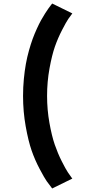

<svg xmlns="http://www.w3.org/2000/svg" viewBox="-20 -837 490 1087"><path d="M275.5 230Q275 229 272 225.5Q257 206.5 244.2 188.5Q231.5 170.5 204.5 119.5Q177.5 68.5 159 15.2Q140.5 -38 125.5 -121.5Q110.5 -205 110.5 -294Q110.5 -342.5 115 -389.5Q119.5 -436.5 126.5 -475.2Q133.5 -514 144 -551.2Q154.5 -588.5 165.2 -617.8Q176 -647 188.8 -674.8Q201.5 -702.5 212.2 -722Q223 -741.5 234.8 -760Q246.5 -778.5 253.8 -788.5Q261 -798.5 268 -807.5Q275 -816.5 275.5 -817L389.5 -761Q389 -760.5 388 -759Q377.5 -745.5 366.8 -730Q356 -714.5 332 -668.2Q308 -622 291 -573.5Q274 -525 260.2 -449.2Q246.5 -373.5 246.5 -294Q246.5 -216 259.8 -141.8Q273 -67.5 290 -18.2Q307 31 329.5 75.8Q352 120.5 364.5 139Q377 157.5 387 171Q389 173.5 389.5 174Z"/></svg>

Font: League Mono Condensed
Style: Bold
Weight: 700
Width: 1
Designer: Tyler Finck
Foundry: The League of Moveable Type / Tyler Finck
Version: Version 2.210